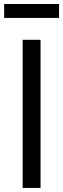

<svg xmlns="http://www.w3.org/2000/svg" viewBox="-39 -923 310 943"><path d="M160.2 -727.5V0H72.3V-727.5ZM251 -903.3V-835H-18.6V-903.3Z"/></svg>

Font: Inter Khmer Looped
Style: Regular
Weight: 400
Designer: Rasmus Andersson, Sovichet Tep
Foundry: Anagata Design
Version: Version 1.000